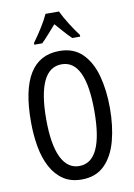

<svg xmlns="http://www.w3.org/2000/svg" viewBox="-102 -1007 753 1080"><g transform="rotate(-10 275.0 -466.5)"><path d="M501 -358Q501 -255 478.5 -171.5Q456 -88 406.5 -39Q357 10 276 10Q214 10 171 -19Q128 -48 101 -98.5Q74 -149 62 -216Q50 -283 50 -359Q50 -724 276 -724Q357 -724 406.5 -675Q456 -626 478.5 -543.5Q501 -461 501 -358ZM137 -358Q137 -214 172.5 -140.5Q208 -67 275 -67Q412 -67 412 -358Q412 -648 276 -648Q206 -648 171.5 -574.5Q137 -501 137 -358ZM313 -943Q329 -909 355 -867.5Q381 -826 406 -793V-783H361Q340 -803 319 -827Q298 -851 275 -877Q252 -851 229.5 -825.5Q207 -800 189 -783H144V-793Q171 -830 196.5 -870.5Q222 -911 236 -943Z"/></g></svg>

Font: Noto Sans Malayalam ExtraCondensed
Style: Regular
Weight: 400
Width: 2
Designer: Jelle Bosma - Monotype Design Team
Foundry: Monotype Imaging Inc.
Version: Version 2.104; ttfautohint (v1.8.4.7-5d5b)